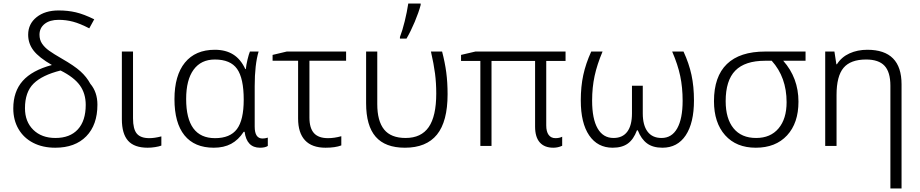

<svg xmlns="http://www.w3.org/2000/svg" viewBox="-20 -824 5192 1084"><path d="M55 -212Q55 -307 108 -367Q161 -427 273 -457Q200 -499 169.5 -538.5Q139 -578 139 -628Q139 -689 186.5 -727Q234 -765 311 -765Q363 -765 408 -754.5Q453 -744 512 -715L484 -664Q432 -691 392.5 -701.5Q353 -712 311 -712Q261 -712 232 -689Q203 -666 203 -628Q203 -599 217.5 -577.5Q232 -556 257 -538Q282 -520 329 -493Q399 -453 434 -421.5Q469 -390 490 -351Q530 -304 530 -233Q530 -119 467 -54.5Q404 10 292 10Q221 10 167.5 -17.5Q114 -45 84.5 -95.5Q55 -146 55 -212ZM464 -232Q464 -296 431 -342Q398 -388 322 -426Q218 -400 169.5 -352Q121 -304 121 -213Q121 -137 168 -91Q215 -45 293 -45Q375 -45 419.5 -93.5Q464 -142 464 -232Z M668 -151V-533H731V-156Q731 -95 752.5 -69.5Q774 -44 823 -44Q853 -44 891 -54V-2Q878 3 856 6.5Q834 10 814 10Q738 10 703 -29.5Q668 -69 668 -151Z M965 -264Q965 -398 1024 -470.5Q1083 -543 1193 -543Q1254 -543 1296.5 -516.5Q1339 -490 1365 -434H1368Q1370 -457 1377.5 -488Q1385 -519 1391 -533H1440Q1418 -459 1418 -338V-109Q1418 -42 1462 -42Q1477 -42 1492 -47V0Q1477 10 1448 10Q1373 10 1361 -80H1356Q1326 -34 1285 -12Q1244 10 1187 10Q1078 10 1021.5 -60Q965 -130 965 -264ZM1356 -261Q1356 -382 1318.5 -435Q1281 -488 1193 -488Q1115 -488 1073 -430.5Q1031 -373 1031 -265Q1031 -44 1194 -44Q1279 -44 1317.5 -95Q1356 -146 1356 -261Z M1663 -155V-481H1519V-514L1599 -533H1934V-481H1727V-160Q1727 -101 1752.5 -72.5Q1778 -44 1832 -44Q1868 -44 1907 -55V-3Q1873 10 1818 10Q1741 10 1702 -32Q1663 -74 1663 -155Z M2238 -615Q2252 -651 2265 -704Q2278 -757 2285 -804H2355V-796Q2344 -754 2321.5 -700.5Q2299 -647 2275 -606H2238ZM2047 -241V-533H2110V-236Q2110 -141 2148.5 -93Q2187 -45 2270 -45Q2358 -45 2400.5 -106.5Q2443 -168 2443 -296Q2443 -356 2436 -409.5Q2429 -463 2413 -533H2476Q2492 -472 2499.5 -415.5Q2507 -359 2507 -292Q2507 -138 2447 -64Q2387 10 2266 10Q2155 10 2101 -52Q2047 -114 2047 -241Z M3001 -109V-480H2755V0H2692V-480H2583V-514L2664 -533H3173V-480H3064V-116Q3064 -81 3077.5 -62.5Q3091 -44 3116 -44Q3138 -44 3154 -52V-1Q3130 10 3104 10Q3054 10 3027.5 -20Q3001 -50 3001 -109Z M3259 -257Q3259 -335 3273 -400Q3287 -465 3318 -533H3382Q3351 -460 3337 -395Q3323 -330 3323 -256Q3323 -153 3354 -99Q3385 -45 3444 -45Q3495 -45 3521.5 -80.5Q3548 -116 3548 -184V-340H3609V-184Q3609 -117 3636 -81Q3663 -45 3715 -45Q3773 -45 3803.5 -99.5Q3834 -154 3834 -255Q3834 -330 3820.5 -394.5Q3807 -459 3775 -533H3839Q3870 -466 3884 -401Q3898 -336 3898 -257Q3898 -130 3851.5 -60Q3805 10 3720 10Q3666 10 3633 -14.5Q3600 -39 3581 -88H3576Q3557 -37 3524.5 -13.5Q3492 10 3439 10Q3354 10 3306.5 -59.5Q3259 -129 3259 -257Z M4011 -253Q4011 -392 4084 -462.5Q4157 -533 4300 -533H4528V-481H4402Q4488 -384 4488 -250Q4488 -129 4423.5 -59.5Q4359 10 4247 10Q4137 10 4074 -60.5Q4011 -131 4011 -253ZM4421 -247Q4421 -388 4337 -481H4300Q4186 -481 4131.5 -425.5Q4077 -370 4077 -253Q4077 -154 4121.5 -99.5Q4166 -45 4249 -45Q4330 -45 4375.5 -99Q4421 -153 4421 -247Z M5007 -340Q5007 -417 4974 -452.5Q4941 -488 4870 -488Q4782 -488 4742.5 -441Q4703 -394 4703 -288V0H4639V-533H4691L4702 -461H4705Q4731 -502 4776 -522.5Q4821 -543 4877 -543Q5070 -543 5070 -348V240H5007Z"/></svg>

Font: OpenSansMMV
Style: Light
Weight: 300
Foundry: Ascender Corporation
Version: Version 4.001